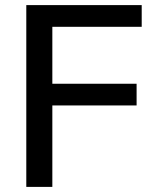

<svg xmlns="http://www.w3.org/2000/svg" viewBox="-20 -732 607 752"><path d="M83 0V-712H535V-627H185V-404H515V-319H185V0Z"/></svg>

Font: Muli SemiBold
Style: Regular
Weight: 600
Designer: Vernon Adams
Foundry: Vernon Adams
Version: Version 2.000